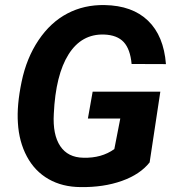

<svg xmlns="http://www.w3.org/2000/svg" viewBox="-20 -741 706 770"><path d="M580.1 -89.8Q542 -41.5 468.5 -15.4Q395 10.7 302.7 9.3Q230 8.8 174.8 -22.7Q119.6 -54.2 87.9 -113.3Q56.2 -172.4 51.8 -248Q46.9 -318.4 66.7 -413.3Q86.4 -508.3 134.5 -579.8Q182.6 -651.4 250 -686.8Q317.4 -722.2 399.4 -720.7Q510.7 -718.8 573.7 -658Q636.7 -597.2 645.5 -483.9L507.8 -484.4Q502.4 -543.9 476.1 -572.3Q449.7 -600.6 397.5 -602.5Q307.1 -605.5 255.1 -523.2Q203.1 -440.9 195.8 -284.7Q190.9 -201.2 221.4 -155.3Q252 -109.4 314.5 -108.4Q387.2 -106.4 438.5 -143.1L462.4 -265.6H332.5L351.6 -373.5H623Z"/></svg>

Font: RobotoInd
Style: Bold Italic
Weight: 700
Italic angle: -12°
Designer: Google
Version: Version 2.001150; 2014